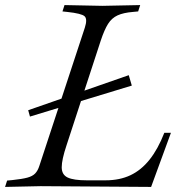

<svg xmlns="http://www.w3.org/2000/svg" viewBox="-50 -733 709 756"><path d="M-30 3 -22 -22 -1 -24Q37 -28 57.5 -33.5Q78 -39 88.5 -50Q99 -61 105 -80L284 -624Q295 -658 283 -669Q271 -680 215 -686L196 -688L204 -713L353 -710L502 -713L494 -688L473 -686Q436 -683 413 -672.5Q390 -662 375.5 -639Q361 -616 347 -574L212 -161Q193 -104 193 -74.5Q193 -45 216.5 -34Q240 -23 291 -23H366Q421 -23 463.5 -43Q506 -63 539 -104.5Q572 -146 597 -210H623L545 3L110 0ZM469 -396 68 -274 61 -299 457 -437Z"/></svg>

Font: Baskervville
Style: Italic
Weight: 400
Italic angle: -18°
Designer: ANRT
Foundry: ANRT
Version: Version 1.100